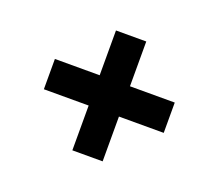

<svg xmlns="http://www.w3.org/2000/svg" viewBox="-91 -669 862 757"><g transform="rotate(20 340.0 -290.5)"><path d="M88.4 -354.4H276.3V-542.3H403.4V-354.4H591.3V-227.3H403.4V-39.4H276.3V-227.3H88.4Z"/></g></svg>

Font: Cannonade
Style: Bold
Weight: 700
Designer: Rasmus Andersson
Foundry: rsms
Version: Version 3.012;git-f93a4a705